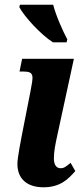

<svg xmlns="http://www.w3.org/2000/svg" viewBox="-20 -786 352 816"><path d="M205 -606H263L266 -619C249 -650 218 -718 206 -766H65L62 -756C82 -717 152 -640 205 -606ZM165 10C237 10 271 -26 300 -59L280 -94C261 -79 254 -71 237 -71C220 -71 209 -86 209 -112C209 -142 215 -172 224 -213L294 -536H74L63 -482H80C129 -482 121 -461 109 -395L82 -258C67 -181 54 -116 54 -89C54 -27 94 10 165 10Z"/></svg>

Font: Noto Serif Condensed Extra
Style: Italic
Weight: 800
Width: 3
Italic angle: -12°
Designer: Monotype Design Team
Foundry: Monotype Imaging Inc.
Version: Version 1.901